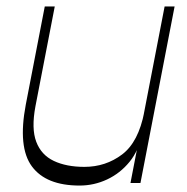

<svg xmlns="http://www.w3.org/2000/svg" viewBox="-20 -568 581 596"><path d="M227 8Q123 8 79 -51.5Q35 -111 60 -243L119 -548H150L90 -238Q77 -169 92.5 -128Q108 -87 147 -68.5Q186 -50 242 -50Q308 -50 359 -88.5Q410 -127 428 -221L420 -151Q411 -101 382 -65.5Q353 -30 312.5 -11Q272 8 227 8ZM385 0 491 -548H522L416 0Z"/></svg>

Font: Savate ExtraLight
Style: Italic
Weight: 200
Italic angle: -11°
Designer: Max Esnée
Foundry: Plomb Type
Version: Version 2.000